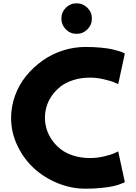

<svg xmlns="http://www.w3.org/2000/svg" viewBox="-20 -1123 818 1158"><path d="M377 -946Q350.1 -973.1 350.1 -1011.2Q350.1 -1049.3 377 -1076.2Q403.8 -1103 441.9 -1103Q480 -1103 507.1 -1076.2Q534.2 -1049.3 534.2 -1011.2Q534.2 -973.1 507.1 -946Q480 -918.9 441.9 -918.9Q403.8 -918.9 377 -946ZM46.9 -411.1Q46.9 -480.5 70.8 -546.4Q94.7 -612.3 137.5 -664.8Q180.2 -717.3 236.1 -757.1Q292 -796.9 358.9 -818.4Q425.8 -839.8 495.1 -839.8Q545.4 -839.8 588.4 -835.7Q631.3 -831.5 656.7 -825.7Q682.1 -819.8 700.4 -814Q718.8 -808.1 725.6 -803.7L732.9 -799.8L692.9 -615.2Q684.6 -619.6 669.7 -626.2Q654.8 -632.8 610.4 -643.8Q565.9 -654.8 522.9 -654.8Q468.3 -654.8 422.4 -640.1Q376.5 -625.5 345.5 -601.3Q314.5 -577.1 292.7 -545.7Q271 -514.2 261 -480.5Q251 -446.8 251 -413.1Q251 -378.9 261 -345.2Q271 -311.5 292.7 -279.8Q314.5 -248 345.5 -223.6Q376.5 -199.2 422.4 -184.6Q468.3 -169.9 522.9 -169.9Q565.9 -169.9 608.4 -179.9Q650.9 -189.9 671.9 -200.2L692.9 -210L732.9 -24.9Q730.5 -23.4 725.6 -20.8Q720.7 -18.1 700.9 -11Q681.2 -3.9 656.5 1.2Q631.8 6.3 588.6 10.7Q545.4 15.1 495.1 15.1Q409.2 15.1 327.1 -18.6Q245.1 -52.2 183.6 -109.1Q122.1 -166 84.5 -245.4Q46.9 -324.7 46.9 -411.1Z"/></svg>

Font: Hussar Preview
Style: Bold
Weight: 700
Foundry: Cannot Into Space Fonts, PlusOne Fonts
Version: Version 2.29RC2 "Millennial"